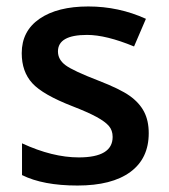

<svg xmlns="http://www.w3.org/2000/svg" viewBox="-20 -570 527 600"><path d="M444.8 -153.8Q444.8 -74.7 387.2 -32.5Q329.6 9.8 222.2 9.8Q114.3 9.8 48.8 -22.9V-122.1Q144 -78.1 226.1 -78.1Q332 -78.1 332 -142.1Q332 -162.6 320.3 -176.3Q308.6 -189.9 281.7 -204.6Q254.9 -219.2 207 -237.8Q113.8 -273.9 80.8 -310.1Q47.9 -346.2 47.9 -403.8Q47.9 -473.1 103.8 -511.5Q159.7 -549.8 255.9 -549.8Q351.1 -549.8 436 -511.2L398.9 -424.8Q311.5 -460.9 252 -460.9Q161.1 -460.9 161.1 -409.2Q161.1 -383.8 184.8 -366.2Q208.5 -348.6 288.1 -317.9Q355 -292 385.3 -270.5Q415.5 -249 430.2 -220.9Q444.8 -192.9 444.8 -153.8Z"/></svg>

Font: f2_4961           
Style: Regular
Weight: 600
Foundry: Ascender Corporation
Version: Version 1.10